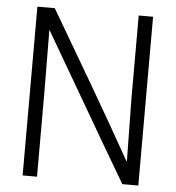

<svg xmlns="http://www.w3.org/2000/svg" viewBox="-52 -777 757 825"><g transform="rotate(5 326.5 -364.0)"><path d="M76 -728H151Q247 -565 336 -412.5Q425 -260 515 -100H517L513 -370V-728H575V0H506Q451 -93 402 -177Q353 -261 308 -338.5Q263 -416 220.5 -488.5Q178 -561 137 -632H136L138 -362V0H76Z"/></g></svg>

Font: Murecho Thin Light
Style: Regular
Weight: 300
Version: Version 1.010